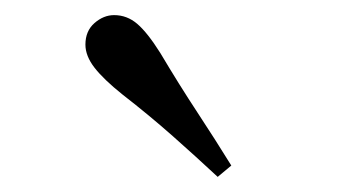

<svg xmlns="http://www.w3.org/2000/svg" viewBox="-20 -849 478 254"><path d="M286 -630 268 -615Q239 -642 208.5 -669Q178 -696 142 -724Q117 -744 105 -759.5Q93 -775 93 -790Q93 -808 105 -818.5Q117 -829 131 -829Q148 -829 161.5 -817.5Q175 -806 192 -779Q217 -737 241 -700.5Q265 -664 286 -630Z"/></svg>

Font: Noto Serif JP ExtraLight Medium
Style: Regular
Weight: 500
Version: Version 2.003-H1;hotconv 1.1.1;makeotfexe 2.6.0